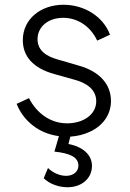

<svg xmlns="http://www.w3.org/2000/svg" viewBox="-20 -563 548 808"><path d="M264 225C324 225 367 188 367 135C367 90 331 55 268 43L276 12C306 10 333 3 357 -8C413 -33 447 -81 447 -138C447 -209 398 -263 311 -287L222 -313C179 -325 138 -348 138 -398C138 -450 182 -488 246 -488C307 -488 361 -452 389 -392L443 -417C414 -494 335 -543 247 -543C153 -543 76 -484 76 -394C76 -327 118 -276 210 -251L292 -228C339 -216 385 -189 385 -137C385 -81 331 -44 262 -44C194 -44 135 -85 102 -150L50 -126C67 -83 95 -50 132 -25C161 -6 193 5 228 10L209 75C276 82 310 99 310 134C310 158 290 177 258 177C233 177 203 165 182 144L164 187C188 211 227 225 264 225Z"/></svg>

Font: Plus Jakarta Sans Light
Style: Regular
Weight: 300
Designer: Gumpita Rahayu
Foundry: Tokotype
Version: Version 2.071;gftools[0.9.30]